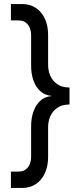

<svg xmlns="http://www.w3.org/2000/svg" viewBox="-20 -730 417 950"><path d="M324 -213 239 -255Q203 -258 180 -278.5Q157 -299 145.5 -332Q134 -365 134 -403V-555Q134 -589 117.5 -609Q101 -629 73 -629H34V-710H90Q128 -710 157 -691Q186 -672 202 -637.5Q218 -603 218 -557V-409Q218 -380 229 -355Q240 -330 263.5 -313.5Q287 -297 324 -297ZM90 200H34V119H73Q101 119 117.5 99Q134 79 134 45V-107Q134 -145 145.5 -178Q157 -211 180 -232Q203 -253 239 -255L324 -297V-213Q287 -213 263.5 -196.5Q240 -180 229 -155Q218 -130 218 -101V47Q218 92 202 127Q186 162 157 181Q128 200 90 200Z"/></svg>

Font: Fustat Medium
Style: Regular
Weight: 500
Designer: Mohamed Gaber, Khaled Hosny, Laura Garcia Mut
Foundry: Kief Type Foundry, Alif Type Foundry, Hard Type Foundry
Version: Version 1.007